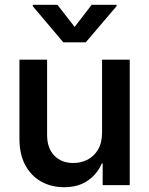

<svg xmlns="http://www.w3.org/2000/svg" viewBox="-20 -781 629 810"><path d="M410.6 -222.7V-529.3H527.3V0H413.1V-91.3H409.2Q391.6 -48.3 351.3 -19.8Q311 8.8 250 8.8Q196.8 8.8 154.1 -14.9Q111.3 -38.6 86.7 -84.2Q62 -129.9 62 -195.8V-529.3H178.7V-211.9Q178.7 -155.8 209.2 -124.5Q239.7 -93.3 289.6 -93.3Q321.3 -93.3 348.9 -107.2Q376.5 -121.1 393.6 -149.9Q410.6 -178.7 410.6 -222.7ZM222.2 -760.7 294.9 -667.5 366.7 -760.7H471.7V-754.9L341.8 -602.5H247.1L118.2 -754.9V-760.7Z"/></svg>

Font: Inter Cardless Tabular Medium
Style: Regular
Weight: 500
Designer: Rasmus Andersson
Foundry: rsms
Version: Version 4.000;git-4fc901f